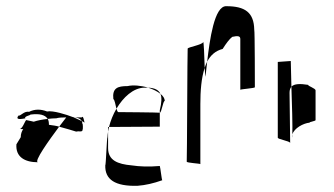

<svg xmlns="http://www.w3.org/2000/svg" viewBox="-20 -650 1077 620"><path d="M33 -184C30 -143 60 -126 103 -126C87 -126 139 -198 171 -241C161 -244 152 -245 138 -247C138 -255 137 -261 134 -266C116 -264 101 -261 89 -257C82 -259 74 -260 66 -262C62 -266 54 -234 44 -234C48 -233 52 -233 55 -233C50 -226 47 -217 47 -207ZM40 -277C31 -266 38 -263 62 -268C56 -274 80 -278 78 -280C108 -284 126 -279 134 -266C143 -267 152 -268 162 -268C168 -270 179 -271 194 -271C192 -268 183 -257 171 -241C196 -234 214 -229 226 -225C236 -228 247 -221 247 -233C248 -231 248 -253 246 -250C246 -253 245 -257 244 -259C234 -264 225 -268 216 -272H215C195 -280 150 -294 132 -290C112 -298 92 -298 74 -289C57 -292 46 -274 40 -277ZM220 -271C231 -270 240 -267 244 -259C247 -258 250 -256 253 -254C252 -257 249 -279 244 -271ZM253 -254Z M320 -117C318 -70 352 -48 424 -50C450 -52 476 -58 504 -68C502 -70 498 -109 496 -114C461 -111 431 -112 405 -116C360 -120 329 -132 329 -172V-225C328 -218 327 -212 327 -206C325 -208 322 -114 320 -117ZM496 -286C502 -286 506 -324 512 -324C512 -332 507 -340 498 -347C503 -336 502 -319 496 -294ZM332 -240 496 -241V-286C492 -287 368 -288 362 -288C360 -288 358 -293 356 -299C345 -280 337 -260 332 -240ZM458 -367C474 -362 488 -355 498 -347C492 -360 479 -366 458 -367ZM346 -330C350 -329 353 -311 356 -299C378 -336 410 -366 446 -367H458C435 -374 409 -376 392 -372C360 -372 342 -366 346 -330ZM329 -225 332 -240H329Z M583 -128C582 -124 627 -122 627 -120V-314C627 -356 630 -398 641 -431C640 -466 638 -519 636 -514C633 -505 587 -498 586 -493C585 -488 584 -132 583 -128ZM641 -431C642 -412 643 -402 643 -402C645 -410 646 -428 649 -451C646 -445 643 -438 641 -431ZM649 -451C660 -472 676 -486 699 -492C711 -511 721 -524 730 -531C748 -535 756 -534 756 -524V-360C756 -362 801 -365 803 -368C803 -371 803 -552 801 -554C800 -610 771 -630 711 -630C672 -632 657 -520 649 -451Z M877 -206C875 -200 917 -195 917 -188L915 -350C915 -359 917 -365 921 -370C920 -416 919 -453 919 -453L877 -450ZM921 -370C923 -313 925 -242 924 -216C930 -236 959 -252 980 -254C977 -256 999 -259 999 -262V-358C999 -365 974 -372 975 -376C950 -380 930 -380 921 -370ZM923 -206C923 -206 924 -209 924 -216C923 -213 923 -210 923 -206Z"/></svg>

Font: Arrow
Style: Regular
Weight: 400
Version: Version 0.23